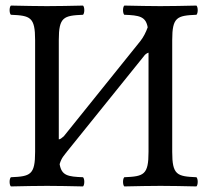

<svg xmlns="http://www.w3.org/2000/svg" viewBox="-20 -667 750 689"><path d="M598 -122V-523C598 -606 615 -611 685 -614C691 -620 691 -641 685 -647C641 -646 594 -645 555 -645C522 -645 473 -646 426 -647C420 -641 420 -620 426 -614C480 -612 503 -608 510 -569C504 -552 495 -534 484 -520L209 -178C201 -171 196 -167 191 -167V-523C191 -606 208 -611 278 -614C284 -620 284 -641 278 -647C234 -646 187 -645 148 -645C115 -645 66 -646 19 -647C13 -641 13 -620 19 -614C89 -611 106 -606 106 -523V-122C106 -39 89 -34 19 -31C13 -25 13 -4 19 2C64 1 113 0 149 0C185 0 233 1 278 2C284 -4 284 -25 278 -31C223 -33 201 -37 194 -78C201 -102 211 -110 222 -125L496 -465C500 -471 506 -476 513 -478V-122C513 -39 496 -34 426 -31C420 -25 420 -4 426 2C471 1 520 0 556 0C592 0 640 1 685 2C691 -4 691 -25 685 -31C615 -34 598 -39 598 -122Z"/></svg>

Font: Libertinus Serif
Style: Regular
Weight: 400
Designer: Philipp H. Poll, Khaled Hosny
Foundry: Caleb Maclennan
Version: Version 7.050;RELEASE